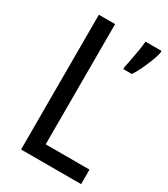

<svg xmlns="http://www.w3.org/2000/svg" viewBox="-178 -864 773 881"><g transform="rotate(30 208.5 -423.0)"><path d="M80 -66V-780H166V-143H398V-66ZM412 -770Q408 -750 397 -722Q386 -694 373 -666.5Q360 -639 347 -620H302V-631Q305 -645 310.5 -673.5Q316 -702 321 -732Q326 -762 327 -780H412Z"/></g></svg>

Font: Noto Sans Malayalam UI Condensed
Style: Regular
Weight: 400
Width: 3
Designer: Jelle Bosma - Monotype Design Team
Foundry: Monotype Imaging Inc.
Version: Version 2.104; ttfautohint (v1.8.4.7-5d5b)